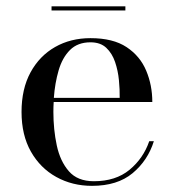

<svg xmlns="http://www.w3.org/2000/svg" viewBox="-20 -594 565 624"><path d="M147.5 -573.5H387.5V-560H147.5ZM480 -135Q460.5 -72.5 411 -31.2Q361.5 10 279 10Q215 10 163 -18.8Q111 -47.5 80.5 -101.2Q50 -155 50 -230Q50 -305 79.2 -358.8Q108.5 -412.5 159 -441.2Q209.5 -470 274 -470Q347.5 -470 391.5 -440.8Q435.5 -411.5 455.2 -364.2Q475 -317 475 -262.5H154.5Q153.5 -247 153.5 -230Q153.5 -173 164.5 -121.5Q175.5 -70 203.8 -37.5Q232 -5 285 -5Q356 -5 401 -42.2Q446 -79.5 465 -135ZM274 -456.5Q232.5 -456.5 207.5 -431.5Q182.5 -406.5 170.5 -365.2Q158.5 -324 155 -276H369Q369.5 -302.5 366.5 -333.5Q363.5 -364.5 354 -392.5Q344.5 -420.5 325.5 -438.5Q306.5 -456.5 274 -456.5Z"/></svg>

Font: Bodoni* 16
Style: Regular
Weight: 400
Version: Version 2.2